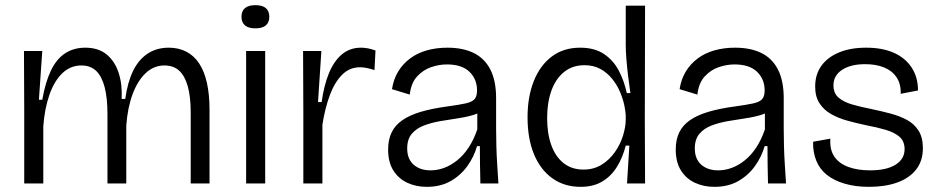

<svg xmlns="http://www.w3.org/2000/svg" viewBox="-20 -712 3643 745"><path d="M74 0V-288L73 -514H144L131 -325H144Q156 -393 177.5 -438Q199 -483 232.5 -505Q266 -527 311 -527Q362 -527 394 -500.5Q426 -474 440.5 -429Q455 -384 452 -328H466Q475 -393 496.5 -437Q518 -481 553 -504Q588 -527 635 -527Q673 -527 703 -511.5Q733 -496 753 -465.5Q773 -435 783 -390Q793 -345 793 -286V0H720V-275Q720 -337 708.5 -377.5Q697 -418 675 -438Q653 -458 618 -458Q577 -458 545.5 -428.5Q514 -399 494.5 -346.5Q475 -294 470 -225V0H397V-269Q397 -332 386 -374Q375 -416 353 -437Q331 -458 296 -458Q253 -458 221.5 -427.5Q190 -397 171.5 -343.5Q153 -290 148 -222V0Z M935 0V-514H1009V0ZM971 -602Q944 -602 930.5 -613.5Q917 -625 917 -647Q917 -669 930.5 -680.5Q944 -692 971 -692Q998 -692 1011.5 -680.5Q1025 -669 1025 -647Q1025 -625 1011.5 -613.5Q998 -602 971 -602Z M1157 0V-274L1156 -514H1227L1214 -316H1228Q1237 -380 1256 -427Q1275 -474 1306 -500.5Q1337 -527 1381 -527Q1393 -527 1407 -524.5Q1421 -522 1437 -516L1433 -440Q1418 -445 1404 -448Q1390 -451 1377 -451Q1336 -451 1307 -421.5Q1278 -392 1259.5 -342Q1241 -292 1231 -228V0Z M1636 13Q1594 13 1560 -3Q1526 -19 1506 -51Q1486 -83 1486 -132Q1486 -170 1499.5 -198Q1513 -226 1541 -245.5Q1569 -265 1612.5 -278Q1656 -291 1716 -299Q1760 -305 1785.5 -310.5Q1811 -316 1821 -327Q1831 -338 1831 -361Q1831 -405 1801.5 -433.5Q1772 -462 1714 -462Q1684 -462 1653 -451.5Q1622 -441 1598.5 -415.5Q1575 -390 1570 -345L1501 -366Q1507 -405 1525 -434.5Q1543 -464 1571 -485Q1599 -506 1636 -516.5Q1673 -527 1716 -527Q1776 -527 1818 -506.5Q1860 -486 1882.5 -442.5Q1905 -399 1905 -331V-215Q1905 -182 1906 -144.5Q1907 -107 1909.5 -70Q1912 -33 1914 0H1844Q1843 -38 1842.5 -73.5Q1842 -109 1842 -145H1831Q1819 -103 1793 -67Q1767 -31 1728 -9Q1689 13 1636 13ZM1651 -51Q1677 -51 1703 -60.5Q1729 -70 1753.5 -89.5Q1778 -109 1798 -139Q1818 -169 1832 -210V-293L1860 -292Q1846 -275 1818.5 -266.5Q1791 -258 1757 -253Q1723 -248 1688.5 -242Q1654 -236 1625 -225Q1596 -214 1578 -193Q1560 -172 1560 -136Q1560 -95 1585 -73Q1610 -51 1651 -51Z M2233 13Q2170 13 2123.5 -20Q2077 -53 2052 -113.5Q2027 -174 2027 -257Q2027 -337 2051.5 -398Q2076 -459 2121.5 -493Q2167 -527 2231 -527Q2287 -527 2323.5 -502.5Q2360 -478 2381 -438Q2402 -398 2412 -351H2426Q2421 -385 2417 -418.5Q2413 -452 2410.5 -483Q2408 -514 2408 -539V-690H2483L2482 -250L2483 0H2413L2422 -147H2408Q2396 -100 2373.5 -64Q2351 -28 2316.5 -7.5Q2282 13 2233 13ZM2244 -54Q2284 -54 2314.5 -73Q2345 -92 2366 -122Q2387 -152 2397.5 -186Q2408 -220 2408 -249V-259Q2408 -278 2402.5 -303.5Q2397 -329 2385.5 -356Q2374 -383 2355 -406.5Q2336 -430 2309.5 -444.5Q2283 -459 2248 -459Q2201 -459 2168.5 -432.5Q2136 -406 2119.5 -360Q2103 -314 2103 -254Q2103 -193 2119.5 -148Q2136 -103 2167.5 -78.5Q2199 -54 2244 -54Z M2752 13Q2710 13 2676 -3Q2642 -19 2622 -51Q2602 -83 2602 -132Q2602 -170 2615.5 -198Q2629 -226 2657 -245.5Q2685 -265 2728.5 -278Q2772 -291 2832 -299Q2876 -305 2901.5 -310.5Q2927 -316 2937 -327Q2947 -338 2947 -361Q2947 -405 2917.5 -433.5Q2888 -462 2830 -462Q2800 -462 2769 -451.5Q2738 -441 2714.5 -415.5Q2691 -390 2686 -345L2617 -366Q2623 -405 2641 -434.5Q2659 -464 2687 -485Q2715 -506 2752 -516.5Q2789 -527 2832 -527Q2892 -527 2934 -506.5Q2976 -486 2998.5 -442.5Q3021 -399 3021 -331V-215Q3021 -182 3022 -144.5Q3023 -107 3025.5 -70Q3028 -33 3030 0H2960Q2959 -38 2958.5 -73.5Q2958 -109 2958 -145H2947Q2935 -103 2909 -67Q2883 -31 2844 -9Q2805 13 2752 13ZM2767 -51Q2793 -51 2819 -60.5Q2845 -70 2869.5 -89.5Q2894 -109 2914 -139Q2934 -169 2948 -210V-293L2976 -292Q2962 -275 2934.5 -266.5Q2907 -258 2873 -253Q2839 -248 2804.5 -242Q2770 -236 2741 -225Q2712 -214 2694 -193Q2676 -172 2676 -136Q2676 -95 2701 -73Q2726 -51 2767 -51Z M3352 13Q3300 13 3258.5 1Q3217 -11 3189 -33Q3161 -55 3147.5 -88Q3134 -121 3135 -162L3202 -174Q3199 -132 3217 -105Q3235 -78 3271 -64.5Q3307 -51 3356 -51Q3420 -51 3455 -73Q3490 -95 3490 -133Q3490 -164 3470.5 -181Q3451 -198 3417.5 -208Q3384 -218 3341 -226Q3304 -234 3269 -243.5Q3234 -253 3205.5 -269Q3177 -285 3160 -311Q3143 -337 3143 -376Q3143 -423 3167 -456.5Q3191 -490 3235.5 -508.5Q3280 -527 3341 -527Q3403 -527 3447.5 -507.5Q3492 -488 3517 -450.5Q3542 -413 3542 -361L3475 -348Q3476 -387 3458.5 -412.5Q3441 -438 3410 -450.5Q3379 -463 3337 -463Q3281 -463 3247.5 -441Q3214 -419 3214 -381Q3214 -350 3234 -333Q3254 -316 3287 -306.5Q3320 -297 3361 -289Q3399 -281 3435 -271.5Q3471 -262 3499.5 -246.5Q3528 -231 3544.5 -204.5Q3561 -178 3561 -137Q3561 -88 3535 -54.5Q3509 -21 3462 -4Q3415 13 3352 13Z"/></svg>

Font: Bricolage Grotesque 36pt Light
Style: Regular
Weight: 300
Designer: Mathieu Triay
Foundry: Atelier Triay
Version: Version 1.001;gftools[0.9.33.dev8+g029e19f]